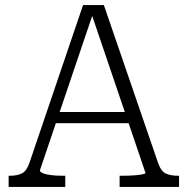

<svg xmlns="http://www.w3.org/2000/svg" viewBox="-20 -736 739 756"><path d="M193 -295H493L503 -251H183ZM335 -697 348 -688 137 -65Q137 -59 149 -54Q161 -49 181 -46.5Q201 -44 224 -44H237V0H14V-44H19Q49 -44 67.5 -54Q86 -64 97 -98L307 -716H389L604 -90Q615 -61 633.5 -52.5Q652 -44 680 -44H685V0H451V-44H465Q488 -44 508 -45.5Q528 -47 540.5 -49.5Q553 -52 553 -55Z"/></svg>

Font: Roboto Serif ExtraLight
Style: Regular
Weight: 250
Version: Version 1.007